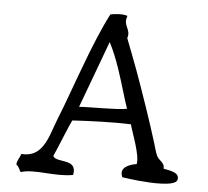

<svg xmlns="http://www.w3.org/2000/svg" viewBox="-49 -725 837 772"><g transform="rotate(5 369.0 -338.5)"><path d="M693 -29C700 -59 661 -63 633 -69C637 -92 612 -99 603 -118C597 -130 591 -154 587 -167C560 -255 524 -359 490 -453C473 -498 457 -541 442 -579C455 -617 419 -626 435 -668C417 -675 385 -672 366 -668C335 -608 304 -532 275 -454C246 -378 219 -299 191 -230C174 -188 162 -136 133 -105C116 -86 91 -75 58 -78C54 -62 43 -53 42 -33C53 -28 55 -14 62 -5C115 -23 203 2 273 -12C280 -44 265 -56 245 -61C222 -67 194 -66 187 -81C203 -115 238 -206 251 -230C318 -234 414 -238 487 -235C492 -211 532 -116 524 -78C495 -73 453 -59 471 -20C497 -16 571 -6 627 -8C662 -9 690 -15 693 -29ZM466 -296C434 -288 308 -290 273 -287C282 -311 310 -387 335 -454L373 -557C388 -529 403 -492 416 -454C438 -389 456 -321 466 -296Z"/></g></svg>

Font: Yuji Syuku Std R
Style: Regular
Weight: 400
Designer: Kataoka Yuji
Foundry: Kinuta Font Factory
Version: Version 3.000;hotconv 1.0.111;makeotfexe 2.5.65597